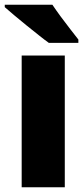

<svg xmlns="http://www.w3.org/2000/svg" viewBox="-30 -786 353 806"><path d="M242 0H61V-553H242ZM190 -766Q204 -745 224.5 -717Q245 -689 265.5 -663Q286 -637 299 -620V-606H175Q158 -618 133 -638Q108 -658 80.5 -680Q53 -702 29 -722.5Q5 -743 -10 -756V-766Z"/></svg>

Font: Noto Sans Gujarati SemiCondensed Black
Style: Regular
Weight: 900
Width: 4
Designer: Jelle Bosma - Monotype Design Team, Universal Thirst
Foundry: Monotype Imaging Inc.
Version: Version 2.106; ttfautohint (v1.8.4.7-5d5b)